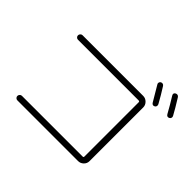

<svg xmlns="http://www.w3.org/2000/svg" viewBox="-172 -1105 1344 1344"><g transform="rotate(45 500.0 -432.5)"><path d="M753 -822Q761 -826 769 -824Q777 -822 782 -814Q816 -761 849 -701Q853 -693 851 -684.5Q849 -676 841 -672Q824 -663 813 -681Q786 -728 746 -794Q741 -801 743.5 -809.5Q746 -818 753 -822ZM911 -832Q956 -760 980 -715Q984 -707 981.5 -699Q979 -691 971 -687Q954 -678 943 -696Q910 -756 875 -812Q864 -830 882 -840Q890 -844 898 -842Q906 -840 911 -832ZM733 -67Q742 -67 742 -75V-613Q742 -622 733 -622H132Q123 -622 116.5 -628.5Q110 -635 110 -644Q110 -653 116.5 -660Q123 -667 132 -667H733Q756 -667 773 -650Q790 -633 790 -610V-78Q790 -55 773 -38.5Q756 -22 733 -22H132Q123 -22 116.5 -28.5Q110 -35 110 -44Q110 -53 116.5 -60Q123 -67 132 -67Z"/></g></svg>

Font: Rounded Mplus 1c Light
Style: Regular
Weight: 300
Version: Version 1.059.20150529